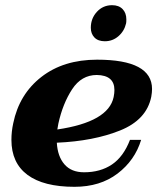

<svg xmlns="http://www.w3.org/2000/svg" viewBox="-20 -710 606 740"><path d="M330 -603Q330 -639 353.5 -664.5Q377 -690 412 -690Q438 -690 452.5 -675Q467 -660 467 -635Q467 -625 466 -620Q459 -590 436.5 -570.5Q414 -551 384 -551Q358 -551 344 -565.5Q330 -580 330 -603ZM199 -160Q202 -107 228.5 -76.5Q255 -46 304 -46Q367 -46 411.5 -76Q456 -106 481 -171H524Q500 -92 433 -41Q366 10 267 10Q148 10 86 -36Q24 -82 24 -171Q24 -203 31 -235Q54 -347 139.5 -413.5Q225 -480 354 -480Q566 -480 566 -367Q566 -354 563 -337Q545 -248 442.5 -207Q340 -166 199 -160ZM421 -363Q421 -420 353 -421Q294 -421 258 -366Q222 -311 205 -234Q203 -225 201 -211Q398 -240 418 -336Q421 -351 421 -363Z"/></svg>

Font: Taviraj
Style: Bold Italic
Weight: 700
Italic angle: -12°
Designer: Katatrad Team
Foundry: CadsonDemak
Version: Version 1.001